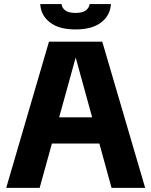

<svg xmlns="http://www.w3.org/2000/svg" viewBox="-20 -906 730 926"><path d="M10 0 216.2 -705H473.2L680.1 0H518L345 -628.7L171.3 0ZM181.3 -213.6V-340H508V-213.6ZM344.3 -764Q264.3 -764 220.6 -798.1Q176.9 -832.2 174.1 -886.5H276.8Q279 -867 295.4 -855.4Q311.9 -843.7 344.3 -843.7Q377.1 -843.7 393.3 -855.4Q409.4 -867 412.3 -886.5H515Q512.1 -832.2 468.2 -798.1Q424.4 -764 344.3 -764Z"/></svg>

Font: TikTok Sans Light
Style: Regular
Weight: 300
Version: Version 4.000